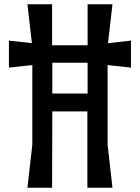

<svg xmlns="http://www.w3.org/2000/svg" viewBox="-20 -883 658 903"><path d="M596 -692 488 -680 509 -863H392V-670H225V-863H109L130 -680L22 -692V-565L132 -577V-203L109 0H225L226 -359H391V0H509L486 -203V-577L596 -565ZM226 -443V-588H392V-443Z"/></svg>

Font: BackOut Medium
Style: Regular
Weight: 500
Designer: Frank Adebiaye
Foundry: Velvetyne Type Foundry
Version: Version 2.000;hotconv 1.0.109;makeotfexe 2.5.65596